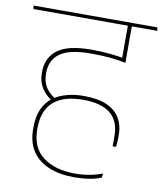

<svg xmlns="http://www.w3.org/2000/svg" viewBox="-94 -692 712 837"><g transform="rotate(10 261.5 -273.0)"><path d="M341 -610.5H529L525.5 -625.5H338ZM424 -615.5H407V-487L424 -487.5ZM537.5 -610.5 534.5 -625.5H-13.5L-10.5 -610.5ZM407 -618V-459.5L424.5 -449V-618ZM137.5 -231 149.5 -242.5Q120.5 -261 106.2 -285Q92 -309 92 -342V-345.5Q92 -403 133.5 -433Q175 -463 271 -463Q313.5 -463 350.8 -459.8Q388 -456.5 424.5 -449V-465.5Q388.5 -472.5 351 -476.2Q313.5 -480 270 -480Q165 -480 119.2 -445Q73.5 -410 73.5 -345.5V-342Q73.5 -306 89.8 -278.8Q106 -251.5 137.5 -231ZM410 61.5 412.5 43Q385.5 53.5 354.8 59Q324 64.5 291.5 64.5Q203 64.5 149.8 24.2Q96.5 -16 96.5 -96.5V-103Q96.5 -181 141.2 -219.8Q186 -258.5 271.5 -258.5Q352.5 -258.5 392.8 -225.5Q433 -192.5 433 -126.5V-81H448Q449.5 -94 450.2 -106Q451 -118 451 -130.5Q451 -177.5 431.2 -209.8Q411.5 -242 371.8 -258.8Q332 -275.5 272 -275.5Q232 -275.5 199 -266.8Q166 -258 140.5 -241L135.5 -237.5Q108.5 -217 93.5 -183.8Q78.5 -150.5 78.5 -103V-96Q78.5 -36.5 105 2.8Q131.5 42 179.2 61.5Q227 81 291 81Q325 81 355.5 76.2Q386 71.5 410 61.5Z"/></g></svg>

Font: Anek Devanagari Medium Thin
Style: Regular
Weight: 250
Version: Version 1.003